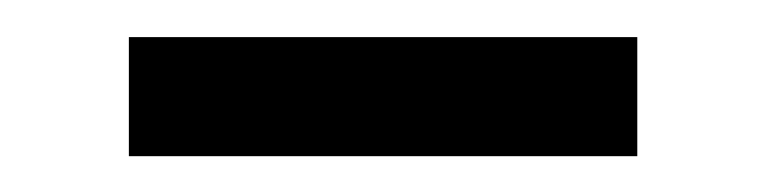

<svg xmlns="http://www.w3.org/2000/svg" viewBox="-20 -400 415 104"><path d="M49.8 -379.9H325.2V-315.4H49.8Z"/></svg>

Font: Altinn-DIN Condensed
Style: Regular
Weight: 400
Width: 3
Designer: Charles Nix
Foundry: Altinn
Version: Version 2.00